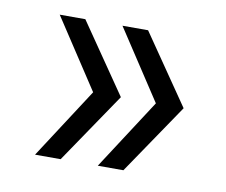

<svg xmlns="http://www.w3.org/2000/svg" viewBox="-48 -476 522 443"><g transform="rotate(10 212.5 -254.0)"><path d="M119 -90H59L166 -255L59 -418H119L231 -255ZM266 -90H206L313 -255L206 -418H266L378 -255Z"/></g></svg>

Font: Gontserrat Light
Style: Regular
Weight: 300
Designer: Julieta Ulanovsky
Foundry: Julieta Ulanovsky
Version: Version 6.001